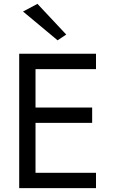

<svg xmlns="http://www.w3.org/2000/svg" viewBox="-20 -980 590 1000"><path d="M100 -920 280 -770 325 -800 175 -960ZM80 -700V0H480V-80H165V-340H460V-420H165V-620H480V-700Z"/></svg>

Font: Jost
Style: Regular
Weight: 400
Version: Version 3.710